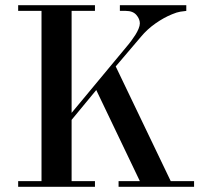

<svg xmlns="http://www.w3.org/2000/svg" viewBox="-20 -720 768 740"><path d="M698 -700V-678Q688 -677 675 -675Q662 -673 643 -665Q611 -652 579 -629.5Q547 -607 523 -578L426 -464L638 -22H728V0H437V-22H519L351 -373L256 -258V-22H346V0H50V-22H140V-678H50V-700H346V-678H256V-285L477 -551Q481 -556 488 -565.5Q495 -575 502 -586Q509 -597 514 -609Q519 -621 519 -630Q519 -647 505.5 -662.5Q492 -678 465 -678H442V-700Z"/></svg>

Font: EIisabethische
Style: Book
Weight: 400
Designer: Salychow
Version: Version 1.3